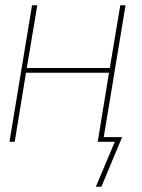

<svg xmlns="http://www.w3.org/2000/svg" viewBox="-20 -540 540 731"><path d="M366 171H345L417 0H352L395 -263H79L36 0H16L102 -520H122L82 -281H398L438 -520H458L375 -18H445Z"/></svg>

Font: Iosevka Thin Oblique
Style: Regular
Weight: 100
Italic angle: -9°
Monospace: yes
Designer: Belleve Invis
Foundry: Belleve Invis
Version: Version 32.5.0; ttfautohint (v1.8.4)